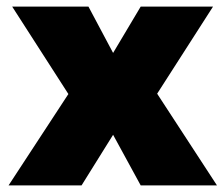

<svg xmlns="http://www.w3.org/2000/svg" viewBox="-20 -564 680 584"><path d="M17 -544 188 -278 6 0H228L324 -154L408 0H640L458 -279L628 -544H408L324 -403L249 -544Z"/></svg>

Font: Argentum Sans ExtraBold
Style: Regular
Weight: 800
Designer: Julieta Ulanovsky
Foundry: Julieta Ulanovsky
Version: Version 5.001;February 15, 2019;FontCreator 11.5.0.2425 64-b